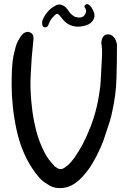

<svg xmlns="http://www.w3.org/2000/svg" viewBox="-20 -968 640 957"><path d="M38 -545Q38 -586 39.5 -620.5Q41 -655 47 -689Q52 -712 58 -734Q64 -756 77 -776Q86 -793 99 -803Q107 -808 116 -809Q125 -810 132 -805Q141 -801 144 -793Q147 -785 147 -776Q145 -751 142.5 -727.5Q140 -704 138 -679Q136 -641 133.5 -602.5Q131 -564 132 -526Q134 -471 141 -417.5Q148 -364 162 -311Q169 -284 179.5 -257.5Q190 -231 203 -206Q212 -188 224 -172.5Q236 -157 249 -143Q254 -136 260 -134Q281 -117 303 -133Q318 -143 329.5 -155.5Q341 -168 351 -182Q394 -243 423 -316Q443 -363 456 -411.5Q469 -460 476 -511Q481 -539 482 -567Q483 -595 485 -623Q487 -656 488.5 -688.5Q490 -721 485 -754Q485 -764 489 -775Q496 -795 515 -796.5Q534 -798 545 -785Q553 -778 557 -767.5Q561 -757 563 -746V-739Q563 -658 560.5 -576.5Q558 -495 540 -415Q535 -388 527 -362.5Q519 -337 510 -311Q498 -270 480.5 -230.5Q463 -191 441 -154Q428 -132 412 -111.5Q396 -91 377 -73Q352 -49 322.5 -38Q293 -27 258 -32Q234 -37 218 -49Q193 -63 174.5 -84Q156 -105 140 -130Q112 -173 93 -220.5Q74 -268 63 -319Q50 -378 44 -435.5Q38 -493 38 -545ZM367 -835Q322 -837 295 -869Q291 -874 286.5 -879.5Q282 -885 278 -890Q271 -898 266.5 -899Q262 -900 254 -893Q244 -884 236.5 -874Q229 -864 224 -851Q224 -850 223.5 -850Q223 -850 223 -848Q216 -829 203 -832Q196 -833 192.5 -840Q189 -847 190 -856Q190 -862 191 -865Q200 -888 215.5 -907Q231 -926 253 -938Q269 -949 286 -944Q303 -939 316 -922Q321 -915 326 -907.5Q331 -900 338 -895Q347 -886 358 -883Q369 -880 382 -881Q396 -883 404 -896.5Q412 -910 407 -923Q407 -925 406.5 -925Q406 -925 406 -925Q402 -930 401 -935Q400 -940 406 -944Q411 -949 417 -947Q423 -945 427 -941Q437 -932 446 -912Q455 -892 448 -875Q444 -866 437.5 -859Q431 -852 422 -847Q395 -835 367 -835Z"/></svg>

Font: Delicious Handrawn
Style: Regular
Weight: 400
Designer: Agung Rohmat
Foundry: Agung Rohmat
Version: Version 1.002; ttfautohint (v1.8.4.7-5d5b);gftools[0.9.27]